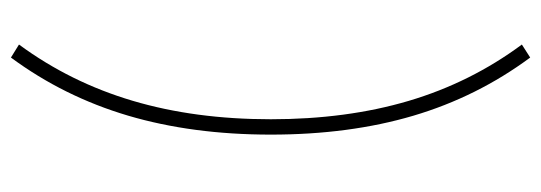

<svg xmlns="http://www.w3.org/2000/svg" viewBox="-347 -397 1014 360"><g transform="rotate(90 160.0 -217.0)"><path d="M87.9 269.5Q161.1 170.4 196.8 50Q232.4 -70.3 232.4 -217.8Q232.4 -365.2 197 -484.9Q161.6 -604.5 87.9 -704.1L63.5 -688.5Q134.8 -592.3 169.2 -476.1Q203.6 -359.9 203.6 -217.8Q203.6 -75.2 168.9 41.5Q134.3 158.2 63.5 254.4Z"/></g></svg>

Font: Estedad-FD-VF Thin
Style: Regular
Weight: 100
Designer: Amin Abedi
Version: Version 5.0